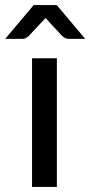

<svg xmlns="http://www.w3.org/2000/svg" viewBox="-54 -738 356 758"><path d="M170.5 0H72.5V-508H170.5ZM282.5 -584.5H217Q205 -584.5 193 -594.5Q129.5 -662 126 -667Q122 -662 58 -594.5Q46.5 -584.5 34.5 -584.5H-33.5L79 -718H170Z"/></svg>

Font: Verano Sans Medium
Style: Regular
Weight: 500
Designer: Lukasz Dziedzic with Adam Twardoch and Botio Nikoltchev
Foundry: tyPoland Lukasz Dziedzic
Version: Version 3.001;December 28, 2019;FontCreator 12.0.0.2547 64-b